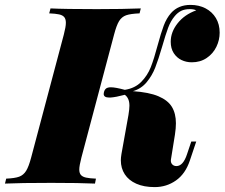

<svg xmlns="http://www.w3.org/2000/svg" viewBox="-67 -742 908 776"><path d="M726.1 -700.2Q716.3 -705.1 700.2 -705.1Q679.2 -705.1 665 -698Q650.9 -690.9 639.2 -676.8Q623 -657.7 612.5 -629.6Q602.1 -601.6 588.4 -553.7Q573.2 -501.5 560.5 -469Q547.9 -436.5 525.9 -409.9Q503.9 -383.3 470.2 -373.5Q535.2 -369.1 573.2 -353Q611.3 -336.9 627.7 -310.1Q644 -283.2 644 -243.7Q644 -224.1 640.1 -198.2L624 -98.1Q623.5 -96.2 623.5 -92.8Q623.5 -83 629.9 -76.9Q636.2 -70.8 646 -70.8Q673.3 -70.8 689 -119.1L706.1 -169.9H726.1L700.2 -92.8Q682.1 -39.1 644 -12.5Q606 14.2 558.1 14.2Q514.6 14.2 483.9 0.5Q453.1 -13.2 437.3 -37.6Q421.4 -62 421.4 -94.2Q421.4 -104.5 423.8 -119.1L452.1 -276.9Q456.1 -301.3 456.1 -314.9Q456.1 -345.2 437.5 -358.9Q400.9 -349.1 378.9 -347.7H375Q352.1 -347.7 352.1 -362.3Q352.1 -364.3 353 -369.1Q355.5 -379.4 361.8 -384.3Q368.2 -389.2 381.3 -389.2Q399.4 -389.2 437.5 -378.9Q478.5 -385.3 503.9 -411.1Q529.3 -437 542.5 -470.7Q555.7 -504.4 570.3 -559.6Q583.5 -608.4 594.7 -638.4Q606 -668.5 624 -689Q653.3 -722.2 703.1 -722.2Q736.8 -722.2 763.7 -708.3Q790.5 -694.3 805.7 -668.9Q820.8 -643.6 820.8 -609.9Q820.8 -580.1 807.4 -552.5Q793.9 -524.9 768.3 -507.6Q742.7 -490.2 708 -490.2Q685.5 -490.2 666.3 -499.5Q647 -508.8 635 -527.6Q623 -546.4 623 -573.2Q623 -612.8 650.9 -647.9Q678.7 -683.1 726.1 -700.2ZM253.4 -57.1Q253.4 -42.5 260 -34.9Q266.6 -27.3 280.8 -24.2Q294.9 -21 320.8 -20L316.9 0Q255.4 -2.9 140.1 -2.9Q14.6 -2.9 -46.9 0L-42 -20Q-7.3 -21.5 10.3 -27.8Q27.8 -34.2 38.6 -51.5Q49.3 -68.8 59.1 -106L190.9 -602.1Q199.2 -633.8 199.2 -649.9Q199.2 -665 192.6 -672.9Q186 -680.7 171.9 -683.8Q157.7 -687 131.8 -688L137.2 -708Q195.3 -705.1 324.2 -705.1Q431.6 -705.1 502 -708L497.1 -688Q460.4 -686.5 442.6 -680.2Q424.8 -673.8 414.3 -656.7Q403.8 -639.6 394 -602.1L262.2 -106Q253.4 -71.8 253.4 -57.1Z"/></svg>

Font: TypoPRO Playfair Display SC
Style: Italic
Weight: 900
Italic angle: -14°
Designer: Claus Eggers Sørensen
Foundry: Claus Eggers Sørensen
Version: Version 1.004;PS 001.004;hotconv 1.0.70;makeotf.lib2.5.58329